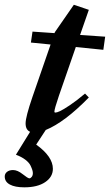

<svg xmlns="http://www.w3.org/2000/svg" viewBox="-68 -551 466 814"><path d="M35.2 243.2Q-4.4 243.2 -26.1 231.4Q-47.9 219.7 -47.9 197.3Q-47.9 185.1 -38.1 177.5Q-28.3 169.9 -12.7 169.9Q6.3 169.9 28.3 187.5Q50.3 205.1 56.6 205.1Q61.5 205.1 66.4 199Q71.3 192.9 71.3 183.1Q71.3 177.7 69.3 170.7Q67.4 163.6 61.5 151.1Q55.7 138.7 39.6 126.2Q23.4 113.8 -0.5 105L59.6 7.8Q40.5 -0.5 40.5 -27.8Q40.5 -55.2 69.3 -139.2L146.5 -362.3L63 -370.6L69.8 -417L163.1 -410.6L164.6 -414.6L245.1 -530.8L308.6 -509.3L271.5 -402.8L377.9 -395.5L370.1 -339.8L253.4 -351.6L181.6 -144.5Q162.6 -88.9 162.6 -77.1Q162.6 -73.7 166.5 -73.7Q172.9 -73.7 186.3 -79.8Q199.7 -85.9 228.5 -105.2Q257.3 -124.5 292.5 -154.3L308.6 -137.7Q206.1 -32.7 126 0L85.4 62Q156.2 112.8 156.2 164.6Q156.2 199.2 123.5 221.2Q90.8 243.2 35.2 243.2Z"/></svg>

Font: Elstob 14pt
Style: Bold Italic
Weight: 700
Italic angle: -20°
Designer: Peter S. Baker
Version: Version 1.015